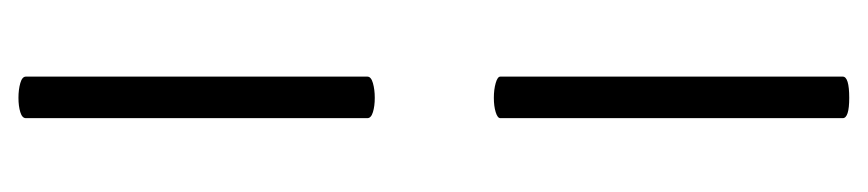

<svg xmlns="http://www.w3.org/2000/svg" viewBox="-386 -392 940 208"><g transform="rotate(90 84.0 -288.0)"><path d="M86 -224Q95 -224 101.5 -222Q108 -220 108 -216V154Q108 158 101.5 160Q95 162 86 162Q77 162 70 160Q63 158 63 154V-216Q63 -220 70 -222Q77 -224 86 -224ZM86 -738Q108 -738 108 -731V-360Q108 -357 101.5 -355Q95 -353 86 -353Q77 -353 70 -355Q63 -357 63 -360V-731Q63 -738 86 -738Z"/></g></svg>

Font: Cormorant Garamond SemiBold
Style: Regular
Weight: 600
Designer: Christian Thalmann (Catharsis Fonts)
Foundry: Catharsis Fonts
Version: Version 4.000